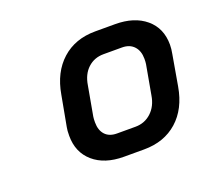

<svg xmlns="http://www.w3.org/2000/svg" viewBox="-74 -797 596 546"><g transform="rotate(-20 224.0 -524.5)"><path d="M90 -452Q90 -469 92 -478L109 -570Q120 -634 160 -670Q200 -706 261 -706H321Q379 -706 413.5 -677Q448 -648 448 -598Q448 -585 445 -570L429 -478Q418 -414 378 -378.5Q338 -343 277 -343H216Q158 -343 124 -372.5Q90 -402 90 -452ZM276 -412Q304 -412 324 -430.5Q344 -449 349 -480L365 -569Q366 -575 366 -585Q366 -609 353 -623Q340 -637 317 -637H261Q233 -637 213.5 -619Q194 -601 189 -569L173 -480Q172 -474 172 -463Q172 -439 184.5 -425.5Q197 -412 220 -412Z"/></g></svg>

Font: Bai Jamjuree Medium
Style: Italic
Weight: 500
Italic angle: -10°
Version: Version 1.000; ttfautohint (v1.6)